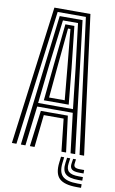

<svg xmlns="http://www.w3.org/2000/svg" viewBox="-105 -854 654 1092"><g transform="rotate(10 222.0 -308.5)"><path d="M13 0 117.5 -800H325.5L430 0H403.8L303 -779H140L39.2 0ZM64.8 0 155.5 -757.8H287.5L378.5 0H351.8L324.2 -229H118.8L91.2 0ZM120.5 -249.8H321.8L296.5 -477L265 -736.8H178L145.5 -477ZM149.8 -270.5 170.5 -477 195.5 -717.2H247.5L273.5 -477L293.5 -270.5ZM176.5 -291.2H266.8L249.5 -477L228.5 -696.2H214.5L193.5 -477ZM117 0 143.5 -208.2H299.5L326 0H299.2L278.8 -187.5H164.2L143.8 0ZM320 28.5 316 62Q309.5 115.8 333.9 139.1Q358.2 162.5 421 162.5H444.5V183.2H421Q347 183.2 318.4 155.1Q289.8 127 297.8 62L301.8 28.5ZM388.2 28.5 385 53.8Q383.2 68 391.4 74.1Q399.5 80.2 421 80.2H444.5V100.2H421Q388.2 100.2 375.9 89.4Q363.5 78.5 367.8 53.8L371.8 28.5ZM355 28.5 351 57.8Q346.2 91.8 362.5 106.4Q378.8 121 421 121H444.5V141.8H421Q367.5 141.8 347 122.2Q326.5 102.8 332.8 57.8L336.8 28.5Z"/></g></svg>

Font: Big Shoulders Inline Display ExtraBold
Style: Regular
Weight: 800
Designer: Patric King
Foundry: XO Type Co
Version: Version 1.000